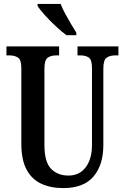

<svg xmlns="http://www.w3.org/2000/svg" viewBox="-20 -951 637 981"><path d="M303 10Q239 10 190.5 -12.5Q142 -35 115.5 -85Q89 -135 89 -217V-603Q89 -646 71.5 -657Q54 -668 29 -668H13V-714H282V-668H267Q241 -668 224 -656.5Q207 -645 207 -599V-210Q207 -124 240.5 -89Q274 -54 330 -54Q386 -54 418 -96.5Q450 -139 450 -211V-603Q450 -646 433.5 -657Q417 -668 391 -668H376V-714H585V-668H569Q542 -668 525 -656.5Q508 -645 508 -599V-209Q508 -109 458 -49.5Q408 10 303 10ZM320 -771Q295 -789 264.5 -817.5Q234 -846 208 -875Q182 -904 172 -921V-931H290Q298 -909 312.5 -882Q327 -855 342.5 -829Q358 -803 370 -784V-771Z"/></svg>

Font: Noto Serif Tamil ExtraCondensed SemiBold
Style: Regular
Weight: 600
Width: 2
Designer: Indian Type Foundry, Tom Grace, and the Monotype Design Team
Foundry: Monotype Imaging Inc.
Version: Version 2.004; ttfautohint (v1.8.4.7-5d5b)